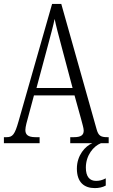

<svg xmlns="http://www.w3.org/2000/svg" viewBox="-20 -734 577 984"><path d="M0 0H183V-31H162C122 -31 110 -45 110 -68C110 -84 119 -116 125 -137L154 -245H362L395 -126C401 -103 409 -77 409 -65C409 -43 397 -31 359 -31H340V0H453C418 14 374 61 374 130C374 201 412 230 466 230C486 230 506 226 522 217V180C503 190 489 193 472 193C440 193 420 172 420 125C420 62 459 15 497 0H537V-31H529C496 -31 484 -39 475 -72L294 -714H247L75 -112C56 -45 45 -31 14 -31H0ZM167 -283 225 -499C239 -552 253 -602 260 -637C267 -602 280 -554 298 -486L352 -283Z"/></svg>

Font: Noto Serif Bengali ExtraCondensed Light
Style: Regular
Weight: 300
Width: 2
Designer: Juan Bruce, Universal Thirst, Indian Type Foundry and the Monotype Design Team.
Foundry: Monotype Imaging Inc.
Version: Version 2.003